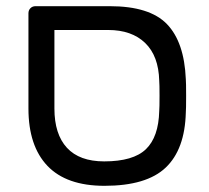

<svg xmlns="http://www.w3.org/2000/svg" viewBox="-20 -591 677 621"><path d="M72 -240V-548Q72 -558 78.5 -564.5Q85 -571 95 -571H335Q464 -571 520 -513Q576 -455 581 -335Q582 -325 582 -281Q582 -237 581 -227Q578 -108 516 -49Q454 10 318 10Q195 10 133.5 -54.5Q72 -119 72 -240ZM495 -232Q496 -242 496 -281Q496 -320 495 -330Q493 -410 449.5 -452Q406 -494 330 -494H156V-240Q156 -157 196.5 -113Q237 -69 317 -69Q411 -69 452 -108.5Q493 -148 495 -232Z"/></svg>

Font: Contemporary
Style: Regular
Weight: 400
Designer: Victor Tran
Foundry: Victor Tran
Version: Version 1.100